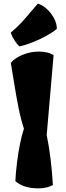

<svg xmlns="http://www.w3.org/2000/svg" viewBox="-20 -1032 365 1062"><path d="M190.9 9.8Q147.5 9.8 116 -1.2Q84.5 -12.2 64.9 -30.3Q67.4 -78.1 74 -132.1Q80.6 -186 90.6 -235.8Q100.6 -285.6 112.3 -320.3Q95.2 -372.1 82.3 -437Q69.3 -502 59.1 -566.9Q48.8 -631.8 40 -683.1Q49.3 -697.3 72 -711.9Q94.7 -726.6 127 -736.6Q159.2 -746.6 195.3 -746.6Q218.3 -746.6 238.5 -742.2Q258.8 -737.8 276.4 -727.1L238.3 -284.7Q251 -225.1 259.8 -151.9Q268.6 -78.6 272.5 -9.3Q243.2 9.8 190.9 9.8ZM87.4 -775.4Q75.7 -785.2 61.8 -806.2Q47.9 -827.1 39.1 -851.1Q85 -890.1 116.9 -927.5Q148.9 -964.8 189.5 -1012.2Q218.3 -1002.4 241.9 -979.7Q265.6 -957 280 -928.7Q294.4 -900.4 294.4 -872.6Q272.9 -854 236.8 -834Q200.7 -814 160.6 -798.1Q120.6 -782.2 87.4 -775.4Z"/></svg>

Font: Fruktur
Style: Regular
Weight: 400
Designer: Viktoriya Grabowska, Eben Sorkin
Foundry: Viktoriya Grabowska
Version: Version 1.008; ttfautohint (v1.8.4.7-5d5b)